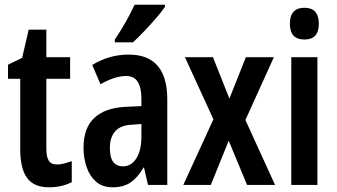

<svg xmlns="http://www.w3.org/2000/svg" viewBox="-20 -837 1431 816"><path d="M223 -138Q237 -138 252 -142Q267 -146 285 -152V-63Q243 -41 188 -41Q124 -41 95 -81Q66 -121 66 -202V-502H14V-562L74 -591L102 -711H177V-594H278V-502H177V-204Q177 -171 187 -154.5Q197 -138 223 -138Z M527 -605Q691 -605 691 -414V-51H609L592 -125H590Q566 -83 535.5 -62Q505 -41 459 -41Q415 -41 388 -65Q361 -89 348 -127Q335 -165 335 -209Q335 -293 381 -336Q427 -379 514 -383L581 -386V-417Q581 -464 565.5 -489Q550 -514 516 -514Q469 -514 407 -479L372 -561Q444 -605 527 -605ZM540 -307Q493 -305 470 -279.5Q447 -254 447 -209Q447 -167 461.5 -148.5Q476 -130 503 -130Q538 -130 559.5 -164Q581 -198 581 -258V-310ZM681 -808Q668 -788 644 -760.5Q620 -733 593.5 -705Q567 -677 545 -657H468V-669Q495 -709 516 -746.5Q537 -784 552 -817H681Z M887 -330 766 -594H885L955 -418L1025 -594H1144L1023 -327L1149 -51H1030L952 -239L876 -51H759Z M1274 -804Q1335 -804 1335 -736Q1335 -669 1274 -669Q1212 -669 1212 -736Q1212 -804 1274 -804ZM1329 -594V-51H1218V-594Z"/></svg>

Font: Noto Sans Tamil UI ExtraCondensed SemiBold
Style: Regular
Weight: 600
Width: 2
Designer: Jelle Bosma - Monotype Design Team
Foundry: Monotype Imaging Inc.
Version: Version 2.004; ttfautohint (v1.8.4.7-5d5b)